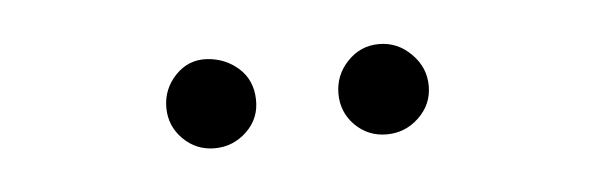

<svg xmlns="http://www.w3.org/2000/svg" viewBox="-24 -638 470 151"><g transform="rotate(-5 211.0 -562.5)"><path d="M116.7 -537.6Q106.4 -547.9 106.4 -562.5Q106.4 -577.1 116.7 -587.9Q127 -598.6 141.6 -597.7Q156.2 -596.7 166.5 -587.4Q176.8 -578.1 177.2 -563Q177.7 -547.9 167 -537.6Q156.2 -527.3 141.6 -527.3Q127 -527.3 116.7 -537.6ZM252.4 -536.6Q242.2 -546.9 242.2 -561.5Q242.2 -576.2 252.4 -586.9Q262.7 -597.7 277.3 -597.7Q292 -597.7 302.7 -586.9Q313.5 -576.2 313.5 -561.5Q313.5 -546.9 302.7 -536.6Q292 -526.4 277.3 -526.4Q262.7 -526.4 252.4 -536.6Z"/></g></svg>

Font: Buda Light
Style: Regular
Weight: 300
Version: Version 1.003